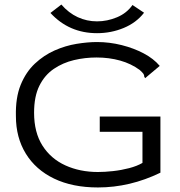

<svg xmlns="http://www.w3.org/2000/svg" viewBox="-20 -815 790 845"><path d="M411 10Q299 10 218 -29Q137 -68 93.5 -139Q50 -210 50 -304Q48 -385 71 -441.5Q94 -498 133.5 -535Q173 -572 220.5 -593Q268 -614 317 -622Q366 -630 407 -630Q462 -630 515.5 -616.5Q569 -603 612.5 -580Q656 -557 683 -525L627 -478L619 -471L615 -477Q615 -485 611 -490.5Q607 -496 595 -507Q557 -535 508.5 -548.5Q460 -562 405 -562Q354 -562 305.5 -550.5Q257 -539 217 -512Q177 -485 153.5 -438Q130 -391 130 -319Q130 -232 167 -174Q204 -116 268 -87Q332 -58 411 -58Q441 -58 477.5 -62Q514 -66 548.5 -75Q583 -84 607 -98V-235H419V-302H686V-55Q552 10 411 10ZM563 -793 614 -759Q580 -715 524.5 -692Q469 -669 407 -669Q284 -669 202 -758L250 -795Q282 -758 322 -739.5Q362 -721 407 -721Q452 -721 495 -739Q538 -757 563 -793Z"/></svg>

Font: Inconsolata ExtraExpanded
Style: Regular
Weight: 400
Width: 8
Monospace: yes
Designer: Raph Levien, Cyreal, Brenton Simpson
Foundry: Raph Levien, Cyreal, Google
Version: Version 3.001; ttfautohint (v1.8.2.53-6de2)